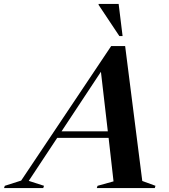

<svg xmlns="http://www.w3.org/2000/svg" viewBox="-104 -955 860 975"><path d="M618.5 -36 685.5 -11.5 682 0H387.5L391.5 -11.5L472.5 -34L447.5 -255H186.5L42 -36.5L119.5 -11.5L115.5 0H-83.5L-79.5 -11.5L3.5 -38L460.5 -721H531.5ZM208.5 -288H443.5L408.5 -590.5ZM518.5 -772H502L396.5 -930.5L397 -935H498.5Z"/></svg>

Font: Newsreader 72pt SemiBold
Style: Italic
Weight: 600
Italic angle: -17°
Designer: Hugues Gentile
Foundry: Production Type
Version: Version 1.003; ttfautohint (v1.8.3)